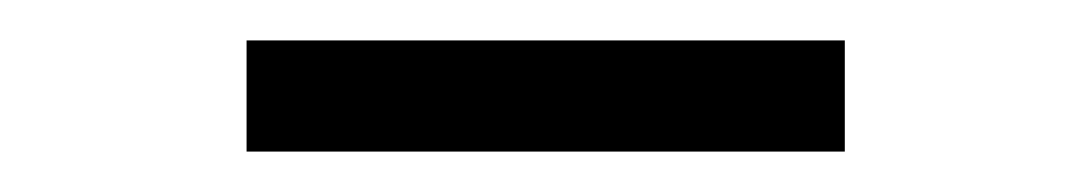

<svg xmlns="http://www.w3.org/2000/svg" viewBox="-20 -700 540 95"><path d="M102 -625H398V-680H102Z"/></svg>

Font: Poppy and Pepper
Style: Regular
Weight: 400
Designer: Thy Ha
Foundry: Thy Ha
Version: Version 0.001;Glyphs 3.2 (3227)